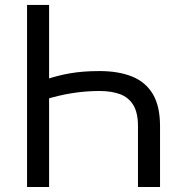

<svg xmlns="http://www.w3.org/2000/svg" viewBox="-20 -747 754 767"><path d="M619.3 0H531.2V-242.9Q531.2 -296.9 512.4 -327.6Q493.6 -358.3 459.2 -370.9Q424.7 -383.5 377.8 -383.5Q348.7 -383.5 320.8 -381.2Q293 -378.9 266.5 -374.6Q240.1 -370.4 214.7 -364.3Q189.3 -358.3 164.8 -350.9V-430.4Q188.9 -437.9 212 -443.9Q235.1 -449.9 260.1 -454.2Q285.2 -458.5 313.9 -460.8Q342.7 -463.1 377.8 -463.1Q453.1 -463.1 507.3 -441.4Q561.4 -419.7 590.4 -371.4Q619.3 -323.2 619.3 -242.9ZM176.1 0H88.1V-727.3H176.1Z"/></svg>

Font: DeltaSans
Style: Regular
Weight: 400
Designer: Rasmus Andersson
Foundry: rsms
Version: Version 3.012